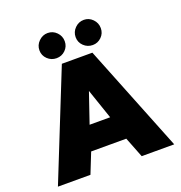

<svg xmlns="http://www.w3.org/2000/svg" viewBox="-157 -1041 1111 1176"><g transform="rotate(-20 399.0 -453.0)"><path d="M199 -823Q199 -857 224 -881.5Q249 -906 282 -906Q316 -906 340 -881.5Q364 -857 364 -823Q364 -789 340 -765.5Q316 -742 282 -742Q248 -742 223.5 -765.5Q199 -789 199 -823ZM435 -823Q435 -857 459.5 -881.5Q484 -906 518 -906Q551 -906 575 -881.5Q599 -857 599 -823Q599 -789 575 -765.5Q551 -742 518 -742Q484 -742 459.5 -765.5Q435 -789 435 -823ZM300 -699H499L778 0H566L514 -133H285L232 0H20ZM466 -290 399 -486 332 -290Z"/></g></svg>

Font: Prompt ExtraBold
Style: Regular
Weight: 800
Designer: Katatrad Team
Foundry: CadsonDemak
Version: Version 1.000